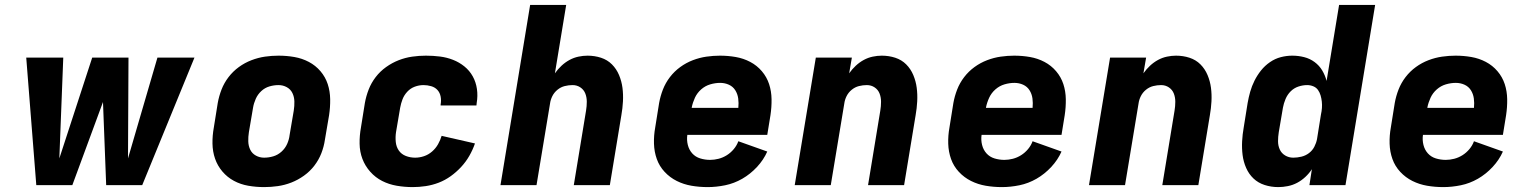

<svg xmlns="http://www.w3.org/2000/svg" viewBox="-20 -755 6240 783"><path d="M128 0 87 -520H238L222 -109L356 -520H504L502 -109L622 -520H773L560 0H413L400 -339L275 0Z M1057 8Q1024 8 992.5 2.5Q961 -3 934 -17.5Q907 -32 887 -55.5Q867 -79 857 -108Q847 -137 846.5 -169.5Q846 -202 852 -235L868 -335Q873 -363 883.5 -390Q894 -417 912 -440.5Q930 -464 954 -481.5Q978 -499 1005.5 -509.5Q1033 -520 1060.5 -524Q1088 -528 1116 -528Q1149 -528 1180.5 -522.5Q1212 -517 1239.5 -502.5Q1267 -488 1287 -464.5Q1307 -441 1316.5 -412Q1326 -383 1326.5 -350.5Q1327 -318 1322 -285L1305 -185Q1301 -157 1290.5 -130Q1280 -103 1262 -79.5Q1244 -56 1219.5 -38.5Q1195 -21 1168 -10.5Q1141 0 1113 4Q1085 8 1057 8ZM1057 -112Q1076 -112 1094.5 -117.5Q1113 -123 1128 -136.5Q1143 -150 1151 -168Q1159 -186 1161 -204L1178 -304Q1181 -323 1180.5 -341.5Q1180 -360 1172.5 -375.5Q1165 -391 1149.5 -399.5Q1134 -408 1116 -408Q1097 -408 1078.5 -402.5Q1060 -397 1045.5 -383.5Q1031 -370 1023 -352Q1015 -334 1012 -316L995 -216Q992 -197 992.5 -178.5Q993 -160 1000.5 -144.5Q1008 -129 1023.5 -120.5Q1039 -112 1057 -112Z M1663 8Q1630 8 1598 2.5Q1566 -3 1538.5 -17Q1511 -31 1490 -54.5Q1469 -78 1458 -107Q1447 -136 1446.5 -169Q1446 -202 1452 -235L1468 -335Q1473 -363 1483.5 -390Q1494 -417 1512 -440.5Q1530 -464 1554.5 -481.5Q1579 -499 1606 -509.5Q1633 -520 1661 -524Q1689 -528 1717 -528Q1746 -528 1774 -524.5Q1802 -521 1827.5 -511Q1853 -501 1874 -484Q1895 -467 1908 -443.5Q1921 -420 1925 -392Q1929 -364 1924 -335L1923 -325H1777V-329Q1780 -345 1777 -361Q1774 -377 1764 -388Q1754 -399 1738.5 -403.5Q1723 -408 1707 -408Q1689 -408 1671.5 -401.5Q1654 -395 1641 -381Q1628 -367 1621.5 -350Q1615 -333 1612 -316L1595 -216Q1592 -196 1594 -176Q1596 -156 1606.5 -141Q1617 -126 1635 -119Q1653 -112 1673 -112Q1691 -112 1709 -118Q1727 -124 1742 -137Q1757 -150 1766.5 -167Q1776 -184 1781 -201L1917 -170Q1908 -144 1894 -119.5Q1880 -95 1860.5 -74Q1841 -53 1818 -36.5Q1795 -20 1769 -10Q1743 0 1716 4Q1689 8 1663 8Z M2021 0 2142 -735H2289L2243 -456Q2255 -473 2270 -487Q2285 -501 2302.5 -510.5Q2320 -520 2339 -524Q2358 -528 2376 -528Q2405 -528 2431 -519.5Q2457 -511 2475.5 -492.5Q2494 -474 2504.5 -449Q2515 -424 2518.5 -397Q2522 -370 2520.5 -341.5Q2519 -313 2514 -285L2467 0H2320L2370 -304Q2373 -322 2373 -340Q2373 -358 2367 -373.5Q2361 -389 2347 -398.5Q2333 -408 2315 -408Q2299 -408 2283 -404Q2267 -400 2253.5 -389Q2240 -378 2232.5 -363Q2225 -348 2223 -332L2168 0Z M2866 8Q2832 8 2800 2.5Q2768 -3 2740 -17Q2712 -31 2690.5 -54Q2669 -77 2658.5 -106.5Q2648 -136 2647 -169Q2646 -202 2652 -235L2668 -335Q2673 -363 2683.5 -390Q2694 -417 2712 -440.5Q2730 -464 2754 -481.5Q2778 -499 2805.5 -509.5Q2833 -520 2861 -524Q2889 -528 2916 -528Q2949 -528 2980.5 -522.5Q3012 -517 3039.5 -502.5Q3067 -488 3087 -464.5Q3107 -441 3116.5 -412Q3126 -383 3126.5 -350.5Q3127 -318 3122 -285L3109 -205H2783Q2780 -184 2785 -164Q2790 -144 2803 -129.5Q2816 -115 2835.5 -109Q2855 -103 2876 -103Q2893 -103 2910.5 -107.5Q2928 -112 2944 -122Q2960 -132 2972.5 -147Q2985 -162 2991 -179L3109 -137Q3094 -103 3067 -74Q3040 -45 3007 -26Q2974 -7 2937.5 0.5Q2901 8 2866 8ZM2991 -315Q2993 -335 2990.5 -353.5Q2988 -372 2978.5 -387Q2969 -402 2952.5 -409.5Q2936 -417 2917 -417Q2897 -417 2876.5 -411Q2856 -405 2839.5 -390.5Q2823 -376 2814 -356.5Q2805 -337 2801 -317V-315Z M3221 0 3307 -520H3454L3443 -456Q3455 -473 3470 -487Q3485 -501 3502.5 -510.5Q3520 -520 3539 -524Q3558 -528 3576 -528Q3605 -528 3631 -519.5Q3657 -511 3675.5 -492.5Q3694 -474 3704.5 -449Q3715 -424 3718.5 -397Q3722 -370 3720.5 -341.5Q3719 -313 3714 -285L3667 0H3520L3570 -304Q3573 -322 3573 -340Q3573 -358 3567 -373.5Q3561 -389 3547 -398.5Q3533 -408 3515 -408Q3499 -408 3483 -404Q3467 -400 3453.5 -389Q3440 -378 3432.5 -363Q3425 -348 3423 -332L3368 0Z M4066 8Q4032 8 4000 2.5Q3968 -3 3940 -17Q3912 -31 3890.5 -54Q3869 -77 3858.5 -106.5Q3848 -136 3847 -169Q3846 -202 3852 -235L3868 -335Q3873 -363 3883.5 -390Q3894 -417 3912 -440.5Q3930 -464 3954 -481.5Q3978 -499 4005.5 -509.5Q4033 -520 4061 -524Q4089 -528 4116 -528Q4149 -528 4180.5 -522.5Q4212 -517 4239.5 -502.5Q4267 -488 4287 -464.5Q4307 -441 4316.5 -412Q4326 -383 4326.5 -350.5Q4327 -318 4322 -285L4309 -205H3983Q3980 -184 3985 -164Q3990 -144 4003 -129.5Q4016 -115 4035.5 -109Q4055 -103 4076 -103Q4093 -103 4110.5 -107.5Q4128 -112 4144 -122Q4160 -132 4172.5 -147Q4185 -162 4191 -179L4309 -137Q4294 -103 4267 -74Q4240 -45 4207 -26Q4174 -7 4137.5 0.5Q4101 8 4066 8ZM4191 -315Q4193 -335 4190.5 -353.5Q4188 -372 4178.5 -387Q4169 -402 4152.5 -409.5Q4136 -417 4117 -417Q4097 -417 4076.5 -411Q4056 -405 4039.5 -390.5Q4023 -376 4014 -356.5Q4005 -337 4001 -317V-315Z M4421 0 4507 -520H4654L4643 -456Q4655 -473 4670 -487Q4685 -501 4702.5 -510.5Q4720 -520 4739 -524Q4758 -528 4776 -528Q4805 -528 4831 -519.5Q4857 -511 4875.5 -492.5Q4894 -474 4904.5 -449Q4915 -424 4918.5 -397Q4922 -370 4920.5 -341.5Q4919 -313 4914 -285L4867 0H4720L4770 -304Q4773 -322 4773 -340Q4773 -358 4767 -373.5Q4761 -389 4747 -398.5Q4733 -408 4715 -408Q4699 -408 4683 -404Q4667 -400 4653.5 -389Q4640 -378 4632.5 -363Q4625 -348 4623 -332L4568 0Z M5193 8Q5164 8 5137.5 -0.5Q5111 -9 5092 -27Q5073 -45 5062 -70Q5051 -95 5047.5 -122.5Q5044 -150 5045.5 -178.5Q5047 -207 5052 -235L5068 -335Q5072 -358 5078.5 -381Q5085 -404 5096 -426Q5107 -448 5122.5 -467.5Q5138 -487 5159 -501.5Q5180 -516 5203.5 -522Q5227 -528 5250 -528Q5275 -528 5298.5 -522Q5322 -516 5341 -502Q5360 -488 5372 -468Q5384 -448 5390 -425L5441 -735H5588L5467 0H5320L5330 -65Q5319 -48 5303.5 -33.5Q5288 -19 5270 -9.5Q5252 0 5232 4Q5212 8 5193 8ZM5254 -112Q5270 -112 5287 -116Q5304 -120 5318 -130.5Q5332 -141 5340 -156.5Q5348 -172 5351 -188L5367 -288Q5370 -301 5371 -314.5Q5372 -328 5370.5 -341Q5369 -354 5365.5 -366Q5362 -378 5355 -388Q5348 -398 5336 -403Q5324 -408 5311 -408Q5293 -408 5275 -402Q5257 -396 5243.5 -382.5Q5230 -369 5222.5 -351Q5215 -333 5212 -316L5195 -216Q5192 -197 5192 -179Q5192 -161 5199 -145.5Q5206 -130 5221 -121Q5236 -112 5254 -112Z M5866 8Q5832 8 5800 2.5Q5768 -3 5740 -17Q5712 -31 5690.5 -54Q5669 -77 5658.5 -106.5Q5648 -136 5647 -169Q5646 -202 5652 -235L5668 -335Q5673 -363 5683.5 -390Q5694 -417 5712 -440.5Q5730 -464 5754 -481.5Q5778 -499 5805.5 -509.5Q5833 -520 5861 -524Q5889 -528 5916 -528Q5949 -528 5980.5 -522.5Q6012 -517 6039.5 -502.5Q6067 -488 6087 -464.5Q6107 -441 6116.5 -412Q6126 -383 6126.5 -350.5Q6127 -318 6122 -285L6109 -205H5783Q5780 -184 5785 -164Q5790 -144 5803 -129.5Q5816 -115 5835.5 -109Q5855 -103 5876 -103Q5893 -103 5910.5 -107.5Q5928 -112 5944 -122Q5960 -132 5972.5 -147Q5985 -162 5991 -179L6109 -137Q6094 -103 6067 -74Q6040 -45 6007 -26Q5974 -7 5937.5 0.5Q5901 8 5866 8ZM5991 -315Q5993 -335 5990.5 -353.5Q5988 -372 5978.5 -387Q5969 -402 5952.5 -409.5Q5936 -417 5917 -417Q5897 -417 5876.5 -411Q5856 -405 5839.5 -390.5Q5823 -376 5814 -356.5Q5805 -337 5801 -317V-315Z"/></svg>

Font: Iosevka Aile Heavy
Style: Italic
Weight: 900
Italic angle: -9°
Designer: Belleve Invis
Foundry: Belleve Invis
Version: Version 31.1.0; ttfautohint (v1.8.4)